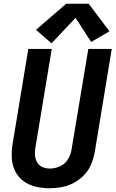

<svg xmlns="http://www.w3.org/2000/svg" viewBox="-20 -996 616 1024"><path d="M244 8Q276 8 309 2Q342 -4 373 -20.5Q404 -37 428.5 -62.5Q453 -88 466 -119.5Q479 -151 485 -183L576 -735H451L362 -201Q358 -173 343 -147.5Q328 -122 301 -109.5Q274 -97 246 -97Q225 -97 206.5 -105Q188 -113 178 -130.5Q168 -148 166.5 -168.5Q165 -189 169 -210L256 -735H131L47 -227Q41 -189 43 -152Q45 -115 61 -83Q77 -51 105.5 -30Q134 -9 170.5 -0.5Q207 8 244 8ZM255 -765 383 -901 466 -772 564 -829 453 -976H333L172 -837Z"/></svg>

Font: Iosevka Sparkle Oblique
Style: Bold
Weight: 700
Italic angle: -9°
Designer: Belleve Invis
Foundry: Belleve Invis
Version: Version 4.5.0; ttfautohint (v1.8.3)